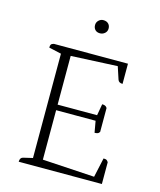

<svg xmlns="http://www.w3.org/2000/svg" viewBox="-121 -914 834 1001"><g transform="rotate(15 295.5 -413.5)"><path d="M76 0Q76 -22 92 -26L143 -38V-601L76 -616Q76 -628 79.5 -633Q83 -638 94 -641H494V-532Q473 -532 468 -548L446 -615L195 -603V-340H408L419 -402Q428 -402 434.5 -399.5Q441 -397 446 -389V-260Q441 -252 434 -250Q427 -248 419 -248L408 -310H195V-43L476 -26L499 -131Q512 -131 517 -127Q522 -123 525 -117V0ZM311.6 -756.2Q294.8 -756.2 285.4 -766.1Q276 -776 276 -791.8Q276 -806.6 286.9 -817Q297.7 -827.3 311.6 -827.3Q329.3 -827.3 339.2 -817.4Q349.1 -807.6 349.1 -791.8Q349.1 -776 337.7 -766.1Q326.4 -756.2 311.6 -756.2Z"/></g></svg>

Font: Petrona ExtraLight
Style: Regular
Weight: 200
Designer: Ringo R. Seeber
Foundry: Ringo R. Seeber
Version: Version 2.001; ttfautohint (v1.8.3)